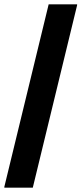

<svg xmlns="http://www.w3.org/2000/svg" viewBox="-20 -734 380 884"><path d="M335 -714V-710L131 130H0V126L204 -714Z"/></svg>

Font: Non Bureau Extended
Style: Bold
Weight: 700
Width: 7
Designer: Jona Saucedo
Foundry: Non Foundry
Version: Version 1.000; ttfautohint (v1.8.4)